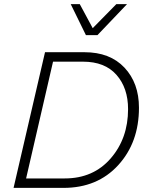

<svg xmlns="http://www.w3.org/2000/svg" viewBox="-20 -914 737 934"><path d="M398 -743 324 -894H368L431 -777L546 -894H598L454 -743ZM46 0 199 -660H391Q515 -660 585.5 -585Q656 -510 656 -390Q656 -221 555 -110.5Q454 0 289 0ZM107 -46H295Q434 -46 518.5 -143.5Q603 -241 603 -383Q603 -486 546.5 -550Q490 -614 384 -614H238Z"/></svg>

Font: Elaine Sans Light
Style: Italic
Weight: 300
Italic angle: -13°
Designer: Wei Huang
Foundry: Wei Huang
Version: Version 2.001;December 24, 2019;FontCreator 12.0.0.2547 64-b